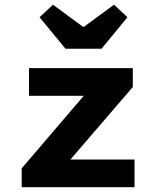

<svg xmlns="http://www.w3.org/2000/svg" viewBox="-20 -780 640 800"><path d="M70.4 0V-78.6L328.9 -380.8H100.8V-496.1H533.4V-417.5L273.3 -115.3H540.5V0ZM252.9 -576.9 144.8 -708.1 200.7 -760.4 325.9 -668.3H329.9L455.1 -760.4L511 -708.1L402.9 -576.9Z"/></svg>

Font: Source Code Pro ExtraLight
Style: Regular
Weight: 200
Monospace: yes
Designer: Paul D. Hunt, Teo Tuominen
Foundry: Adobe
Version: Version 1.026;hotconv 1.1.0;makeotfexe 2.6.0